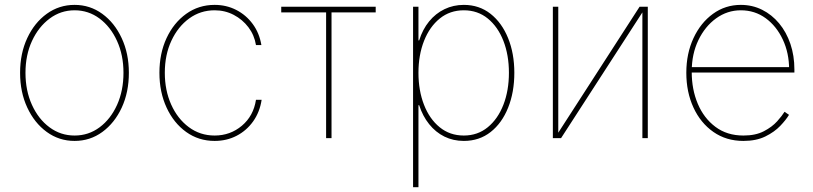

<svg xmlns="http://www.w3.org/2000/svg" viewBox="-20 -574 3381 798"><path d="M290 11.7Q225.6 11.7 174.3 -25.6Q123 -63 93.3 -127Q63.5 -190.9 63.5 -271.5Q63.5 -352.1 93.3 -415.8Q123 -479.5 174.3 -516.6Q225.6 -553.7 290 -553.7Q354 -553.7 405 -516.6Q456.1 -479.5 485.8 -415.5Q515.6 -351.6 515.6 -271.5Q515.6 -190.9 486.1 -127Q456.5 -63 405.5 -25.6Q354.5 11.7 290 11.7ZM290 -10.7Q348.1 -10.7 394 -44.9Q439.9 -79.1 466.6 -138.2Q493.2 -197.3 493.2 -271.5Q493.2 -345.2 466.3 -404.1Q439.5 -462.9 393.6 -497.1Q347.7 -531.2 290 -531.2Q232.4 -531.2 186.3 -496.8Q140.1 -462.4 113 -403.8Q85.9 -345.2 85.9 -271.5Q85.9 -197.3 112.8 -138.2Q139.6 -79.1 185.8 -44.9Q231.9 -10.7 290 -10.7Z M872.1 11.7Q805.7 11.7 753.9 -25.4Q702.1 -62.5 672.4 -126.7Q642.6 -190.9 642.6 -271.5Q642.6 -351.6 672.1 -415.3Q701.7 -479 753.7 -516.4Q805.7 -553.7 872.1 -553.7Q920.9 -553.7 961.9 -532.7Q1002.9 -511.7 1030.5 -474.1Q1058.1 -436.5 1066.4 -386.7H1043.9Q1037.1 -428.2 1012.5 -460.7Q987.8 -493.2 951.4 -512.2Q915 -531.2 872.1 -531.2Q813 -531.2 766.4 -497.3Q719.7 -463.4 692.4 -404.8Q665 -346.2 665 -271.5Q665 -198.7 691.4 -139.6Q717.8 -80.6 764.6 -45.7Q811.5 -10.7 872.1 -10.7Q937 -10.7 985.4 -51.5Q1033.7 -92.3 1043.9 -159.2H1067.4Q1059.6 -107.9 1032 -69.3Q1004.4 -30.8 963.1 -9.5Q921.9 11.7 872.1 11.7Z M1148.9 -522.5V-545.9H1541.5V-522.5H1357.9V0H1335.4V-522.5Z M1696.8 204.1V-545.9H1719.2V-406.2H1722.2Q1736.3 -451.7 1763.4 -484.9Q1790.5 -518.1 1827.4 -535.9Q1864.3 -553.7 1907.7 -553.7Q1971.7 -553.7 2018.8 -516.6Q2065.9 -479.5 2091.8 -415.5Q2117.7 -351.6 2117.7 -271.5Q2117.7 -190.9 2092 -126.7Q2066.4 -62.5 2019.3 -25.4Q1972.2 11.7 1907.7 11.7Q1863.8 11.7 1827.1 -6.3Q1790.5 -24.4 1763.7 -57.9Q1736.8 -91.3 1722.2 -136.7H1719.2V204.1ZM1907.7 -10.7Q1965.3 -10.7 2007.3 -45.2Q2049.3 -79.6 2072.3 -138.7Q2095.2 -197.8 2095.2 -271.5Q2095.2 -345.2 2072.3 -404.1Q2049.3 -462.9 2007.3 -497.1Q1965.3 -531.2 1907.7 -531.2Q1850.1 -531.2 1807.9 -497.1Q1765.6 -462.9 1742.4 -404.1Q1719.2 -345.2 1719.2 -271.5Q1719.2 -197.8 1742.2 -138.7Q1765.1 -79.6 1807.4 -45.2Q1849.6 -10.7 1907.7 -10.7Z M2300.3 -22.5 2638.2 -545.9H2672.4V0H2649.9V-522.5L2312 0H2277.8V-545.9H2300.3Z M3069.8 11.7Q2998.5 11.7 2945.1 -25.6Q2891.6 -63 2862.1 -127.2Q2832.5 -191.4 2832.5 -271.5Q2832.5 -351.6 2862.3 -415.5Q2892.1 -479.5 2943.4 -516.6Q2994.6 -553.7 3059.1 -553.7Q3106.9 -553.7 3147.5 -533.4Q3188 -513.2 3218.3 -476.8Q3248.5 -440.4 3265.1 -391.6Q3281.7 -342.8 3281.7 -285.2V-272.5H2844.2V-294.9H3269.5L3259.8 -285.2Q3259.8 -353.5 3233.6 -409.4Q3207.5 -465.3 3162.4 -498.3Q3117.2 -531.2 3059.1 -531.2Q3002.9 -531.2 2956.5 -497.8Q2910.2 -464.4 2882.6 -407Q2855 -349.6 2855 -277.3V-274.4Q2855 -202.6 2880.1 -142.8Q2905.3 -83 2953.4 -46.9Q3001.5 -10.7 3069.8 -10.7Q3120.6 -10.7 3154.8 -28.6Q3189 -46.4 3210 -69.8Q3231 -93.3 3240.7 -109.4L3259.3 -96.7Q3247.1 -76.2 3222.9 -50.8Q3198.7 -25.4 3160.9 -6.8Q3123 11.7 3069.8 11.7Z"/></svg>

Font: Inter Tight Thin
Style: Regular
Weight: 250
Designer: Rasmus Andersson
Foundry: rsms
Version: Version 3.004